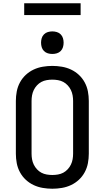

<svg xmlns="http://www.w3.org/2000/svg" viewBox="-20 -1146 640 1174"><path d="M300 8Q271 8 241.5 3Q212 -2 185.5 -14.5Q159 -27 137.5 -47Q116 -67 102 -93Q88 -119 82.5 -148Q77 -177 77 -206V-529Q77 -558 82.5 -587Q88 -616 102 -642Q116 -668 137.5 -688Q159 -708 185.5 -720.5Q212 -733 241.5 -738Q271 -743 300 -743Q329 -743 358.5 -738Q388 -733 414.5 -720.5Q441 -708 462.5 -688Q484 -668 498 -642Q512 -616 517.5 -587Q523 -558 523 -529V-206Q523 -177 517.5 -148Q512 -119 498 -93Q484 -67 462.5 -47Q441 -27 414.5 -14.5Q388 -2 358.5 3Q329 8 300 8ZM300 -76Q317 -76 334.5 -79Q352 -82 367 -90Q382 -98 394 -111Q406 -124 413.5 -139.5Q421 -155 424 -172Q427 -189 427 -206V-529Q427 -546 424 -563Q421 -580 413.5 -595.5Q406 -611 394 -624Q382 -637 367 -645Q352 -653 334.5 -656Q317 -659 300 -659Q283 -659 265.5 -656Q248 -653 233 -645Q218 -637 206 -624Q194 -611 186.5 -595.5Q179 -580 176 -563Q173 -546 173 -529V-206Q173 -189 176 -172Q179 -155 186.5 -139.5Q194 -124 206 -111Q218 -98 233 -90Q248 -82 265.5 -79Q283 -76 300 -76ZM300 -816Q286 -816 272.5 -820Q259 -824 249 -834Q239 -844 235 -857.5Q231 -871 231 -885Q231 -899 235 -912.5Q239 -926 249 -936Q259 -946 272.5 -950Q286 -954 300 -954Q314 -954 327.5 -950Q341 -946 351 -936Q361 -926 365 -912.5Q369 -899 369 -885Q369 -871 365 -857.5Q361 -844 351 -834Q341 -824 327.5 -820Q314 -816 300 -816ZM128 -1054V-1126H473V-1054Z"/></svg>

Font: Iosevka Aile Medium
Style: Regular
Weight: 500
Designer: Belleve Invis
Foundry: Belleve Invis
Version: Version 27.3.5; ttfautohint (v1.8.4)